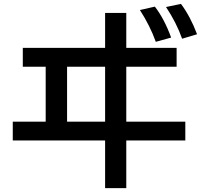

<svg xmlns="http://www.w3.org/2000/svg" viewBox="-20 -898 1039 991"><path d="M522.5 -831.1H631.8V-650.9H891.6V-553.7H631.8V-270H936.5V-172.9H631.8V73.2H522.5V-172.9H45.9V-270H215.8V-553.7H97.7V-650.9H522.5ZM326.2 -553.7V-270H522.5V-553.7ZM784.2 -682.1Q753.9 -766.1 702.1 -846.2L779.3 -863.8Q828.1 -800.8 863.3 -704.1ZM919.9 -698.2Q890.6 -781.2 836.9 -861.8L914.1 -877.9Q962.9 -812.5 997.1 -721.2Z"/></svg>

Font: UDEV Gothic 35
Style: Bold
Weight: 700
Version: v2.1.0; ttfautohint (v1.8.4.7-5d5b-dirty) -l 6 -r 45 -G 200 